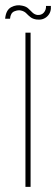

<svg xmlns="http://www.w3.org/2000/svg" viewBox="-39 -727 218 747"><path d="M60 0V-600H80V0ZM-19 -654Q-16 -688 4.5 -699Q25 -710 47 -705Q63 -702 71.5 -693.5Q80 -685 87.5 -678Q95 -671 105 -669Q122 -667 131.5 -678Q141 -689 140 -704H159Q161 -679 145 -663.5Q129 -648 104 -651Q89 -653 80 -660Q71 -667 63.5 -675Q56 -683 43 -686Q32 -689 17 -683Q2 -677 0 -654Z"/></svg>

Font: Big Shoulders Display Thin
Style: Regular
Weight: 100
Designer: Patric King
Foundry: XO Type Co
Version: Version 1.000; ttfautohint (v1.8.2)